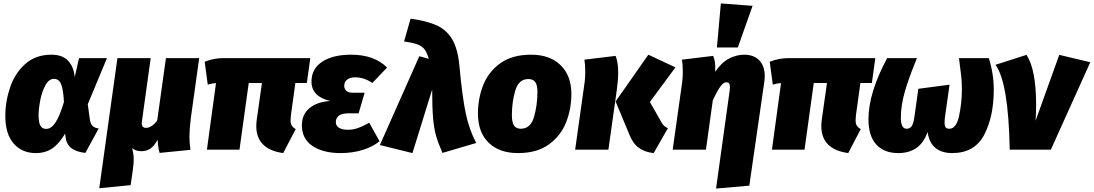

<svg xmlns="http://www.w3.org/2000/svg" viewBox="-20 -873 6380 1120"><path d="M416 -423 441 -534H604L492 -265L504 -177Q508 -150 520.5 -138Q533 -126 556 -124L478 19Q424 13 395.5 -9.5Q367 -32 362 -75L360 -94Q325 -34 284.5 -7Q244 20 189 20Q108 20 59.5 -36Q11 -92 11 -196Q11 -281 39 -363.5Q67 -446 127.5 -500Q188 -554 280 -554Q343 -554 376.5 -519.5Q410 -485 416 -423ZM205 -201Q205 -158 216 -139.5Q227 -121 249 -121Q278 -121 302.5 -156.5Q327 -192 353 -278Q349 -353 336 -383Q323 -413 295 -413Q265 -413 244.5 -375Q224 -337 214.5 -286.5Q205 -236 205 -201Z M1085 -76Q1085 -41 1091 1L911 19Q901 -14 900 -58Q879 -21 857 -6Q835 9 804 9Q771 9 751 -9Q752 -4 756 15Q760 34 760 58Q760 82 754 124L742 207L559 225L665 -534H859L808 -166Q807 -162 807 -155Q807 -127 832 -127Q847 -127 864.5 -138Q882 -149 897 -170L948 -534H1142L1093 -183Q1085 -117 1085 -76Z M1677 -201Q1675 -179 1675 -172Q1675 -152 1682 -140.5Q1689 -129 1705 -120L1632 20Q1475 -2 1475 -138Q1475 -156 1478 -177L1508 -389H1431L1377 0H1187L1240 -388Q1215 -387 1192 -379L1174 -513Q1228 -534 1283 -534H1790L1770 -389H1703Z M1741 -142Q1741 -205 1785 -242Q1829 -279 1907 -284Q1853 -296 1825 -324.5Q1797 -353 1797 -397Q1797 -472 1859.5 -513Q1922 -554 2028 -554Q2163 -554 2238 -479L2152 -389Q2104 -422 2051 -422Q2023 -422 2005.5 -409Q1988 -396 1988 -372Q1988 -355 2000 -343.5Q2012 -332 2037 -332H2107L2072 -212H2014Q1939 -212 1939 -160Q1939 -140 1957 -128Q1975 -116 2011 -116Q2038 -116 2066 -125.5Q2094 -135 2134 -157L2194 -49Q2154 -16 2094.5 2Q2035 20 1967 20Q1865 20 1803 -21.5Q1741 -63 1741 -142Z M2660 -488Q2677 -304 2697.5 -209Q2718 -114 2758 -39L2561 19Q2536 -38 2523.5 -82Q2511 -126 2506 -187.5Q2501 -249 2501 -351L2386 20L2196 -27L2426 -545L2481 -530Q2471 -566 2456.5 -585Q2442 -604 2415 -614Q2388 -624 2337 -631L2375 -764Q2471 -751 2528.5 -724.5Q2586 -698 2618.5 -642.5Q2651 -587 2660 -488Z M2768 -211Q2768 -298 2798.5 -376Q2829 -454 2898.5 -504Q2968 -554 3078 -554Q3188 -554 3250.5 -492.5Q3313 -431 3313 -325Q3313 -238 3282.5 -160Q3252 -82 3182.5 -31Q3113 20 3002 20Q2892 20 2830 -41Q2768 -102 2768 -211ZM3115 -338Q3115 -377 3102 -394.5Q3089 -412 3062 -412Q3006 -412 2986 -345.5Q2966 -279 2966 -201Q2966 -159 2978.5 -140.5Q2991 -122 3018 -122Q3075 -122 3095 -190.5Q3115 -259 3115 -338Z M3653 -84 3571 -281 3762 -554 3920 -480 3771 -278 3840 -157Q3847 -145 3854.5 -138.5Q3862 -132 3876 -125L3793 20Q3744 15 3709 -9Q3674 -33 3653 -84ZM3391 -398Q3394 -425 3394 -454Q3394 -497 3389 -525L3571 -547Q3586 -509 3586 -452Q3586 -405 3578 -348L3529 0H3335Z M4236 -342Q4238 -360 4238 -364Q4238 -380 4233 -386.5Q4228 -393 4217 -393Q4201 -393 4183.5 -370Q4166 -347 4138 -288L4098 0H3904L3960 -398Q3963 -425 3963 -454Q3963 -497 3958 -525L4140 -547Q4148 -528 4150.5 -509.5Q4153 -491 4152 -454Q4189 -509 4233 -531.5Q4277 -554 4321 -554Q4377 -554 4409 -521Q4441 -488 4441 -428Q4441 -411 4438 -393L4351 210L4157 227ZM4185 -853 4370 -839 4284 -596H4162Z M4973 -201Q4971 -179 4971 -172Q4971 -152 4978 -140.5Q4985 -129 5001 -120L4928 20Q4771 -2 4771 -138Q4771 -156 4774 -177L4804 -389H4727L4673 0H4483L4536 -388Q4511 -387 4488 -379L4470 -513Q4524 -534 4579 -534H5086L5066 -389H4999Z M5046 -178Q5046 -330 5155 -534H5329Q5282 -421 5258.5 -339.5Q5235 -258 5235 -187Q5235 -122 5268 -122Q5287 -122 5297.5 -136Q5308 -150 5314 -191L5337 -355L5519 -379L5493 -195Q5490 -173 5490 -156Q5490 -139 5496 -130.5Q5502 -122 5518 -122Q5559 -122 5575 -198.5Q5591 -275 5591 -351Q5591 -392 5587 -430.5Q5583 -469 5574 -534H5748Q5777 -442 5777 -350Q5777 -193 5721 -86.5Q5665 20 5534 20Q5475 20 5437.5 -9.5Q5400 -39 5391 -103Q5367 -37 5324 -8.5Q5281 20 5220 20Q5138 20 5092 -29.5Q5046 -79 5046 -178Z M6024 -261Q6024 -219 6021 -169L6159 -553L6340 -510L6110 0H5870Q5863 -391 5787 -495L5968 -553Q6024 -467 6024 -261Z"/></svg>

Font: Fira Sans Black
Style: Italic
Weight: 900
Italic angle: -8°
Designer: Carrois Corporate & Edenspiekermann AG
Foundry: Carrois Corporate GbR & Edenspiekermann AG
Version: Version 4.203